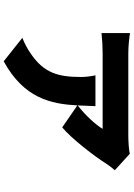

<svg xmlns="http://www.w3.org/2000/svg" viewBox="138 -755 724 1040"><g transform="rotate(90 500.0 -235.0)"><path d="M555 -390H388C393 -367 397 -339 397 -312C397 -188 375 -112 274 -42C240 -18 214 -6 185 6L312 107C513 -3 543 -149 551 -292L670 -210C731 -260 829 -388 867 -449C874 -460 891 -483 902 -495L813 -576C795 -571 742 -568 716 -568C677 -568 326 -568 270 -568C234 -568 193 -572 159 -577V-423C200 -427 234 -429 270 -429C326 -429 633 -429 678 -429C657 -392 601 -332 551 -294Z"/></g></svg>

Font: Noto Sans HK Black
Style: Regular
Weight: 900
Designer: Ryoko NISHIZUKA 西塚涼子 (kana, bopomofo & ideographs); Paul D. Hunt (Latin, Greek & Cyrillic); Sandoll Communications 산돌커뮤니
Foundry: Adobe
Version: Version 2.004;hotconv 1.0.118;makeotfexe 2.5.65603